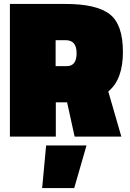

<svg xmlns="http://www.w3.org/2000/svg" viewBox="-20 -690 657 970"><path d="M319 -173H262V0H30V-670H312Q467 -670 534 -618.5Q601 -567 601 -427.5Q601 -288 527 -228L593 0H357ZM193 260 213 45H417L355 260ZM318 -356Q367 -356 367 -421.5Q367 -487 312 -487H261V-356Z"/></svg>

Font: Titillium Web Black
Style: Regular
Weight: 900
Version: Version 1.002;PS 35.000;hotconv 1.0.70;makeotf.lib2.5.55311